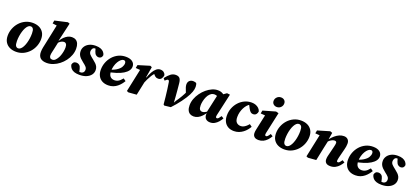

<svg xmlns="http://www.w3.org/2000/svg" viewBox="47 -1920 6696 3099"><g transform="rotate(20 3395.0 -370.0)"><path d="M246 16Q184 16 136 -6.5Q88 -29 60 -73.5Q32 -118 32 -185Q32 -248 55 -307.5Q78 -367 120 -414Q162 -461 219.5 -488.5Q277 -516 345 -516Q408 -516 455.5 -493.5Q503 -471 531 -426.5Q559 -382 559 -315Q559 -253 536 -193Q513 -133 471 -86.5Q429 -40 372 -12Q315 16 246 16ZM260 -48Q282 -48 302 -65.5Q322 -83 338 -113Q354 -143 365.5 -182Q377 -221 383 -263.5Q389 -306 389 -349Q389 -407 373.5 -429.5Q358 -452 331 -452Q308 -452 288.5 -434.5Q269 -417 253 -387Q237 -357 225.5 -318Q214 -279 208 -237Q202 -195 202 -154Q202 -93 218 -70.5Q234 -48 260 -48Z M772 16Q736 16 708.5 7.5Q681 -1 662.5 -17.5Q644 -34 634.5 -59.5Q625 -85 625 -119Q625 -159 634 -201.5Q643 -244 652 -285L724 -628L783 -599L646 -617L656 -670L872 -719L905 -707L831 -385L840 -380L807 -226Q802 -203 797.5 -184.5Q793 -166 790.5 -150.5Q788 -135 788 -121Q788 -95 800.5 -80Q813 -65 838 -65Q869 -65 889.5 -85Q910 -105 929 -138Q941 -158 951.5 -189Q962 -220 968.5 -254.5Q975 -289 975 -322Q975 -361 961 -380Q947 -399 924 -399Q904 -399 887 -391.5Q870 -384 852.5 -370.5Q835 -357 815 -336L809 -389H836Q858 -426 886.5 -454Q915 -482 948 -499Q981 -516 1017 -516Q1057 -516 1085 -499Q1113 -482 1128 -447.5Q1143 -413 1143 -361Q1143 -304 1122.5 -249.5Q1102 -195 1066 -147Q1030 -99 983 -62.5Q936 -26 882 -5Q828 16 772 16Z M1334 16Q1283 16 1247 4Q1211 -8 1189 -31.5Q1167 -55 1157 -93Q1163 -124 1179.5 -139Q1196 -154 1226 -154Q1255 -154 1276.5 -136Q1298 -118 1307 -79L1322 -12L1258 -30Q1280 -30 1303 -29.5Q1326 -29 1349 -29Q1366 -33 1377.5 -41.5Q1389 -50 1395 -63.5Q1401 -77 1401 -94Q1401 -122 1382.5 -143Q1364 -164 1323 -195Q1294 -218 1271.5 -240Q1249 -262 1236 -289.5Q1223 -317 1223 -353Q1223 -397 1247 -434Q1271 -471 1316.5 -493.5Q1362 -516 1425 -516Q1477 -516 1511.5 -502.5Q1546 -489 1565.5 -466Q1585 -443 1591 -415Q1587 -386 1571 -371Q1555 -356 1528 -356Q1505 -356 1483.5 -372Q1462 -388 1450 -425L1432 -485L1491 -471Q1473 -471 1456 -471Q1439 -471 1422 -471Q1399 -469 1386 -448.5Q1373 -428 1373 -403Q1373 -372 1394.5 -349Q1416 -326 1459 -293Q1489 -270 1511 -248.5Q1533 -227 1545 -202Q1557 -177 1557 -144Q1557 -98 1529.5 -62Q1502 -26 1452.5 -5Q1403 16 1334 16Z M1829 16Q1767 16 1723 -8Q1679 -32 1655.5 -76.5Q1632 -121 1632 -181Q1632 -247 1655 -307Q1678 -367 1719.5 -414Q1761 -461 1818 -488.5Q1875 -516 1944 -516Q2017 -516 2057.5 -485Q2098 -454 2098 -403Q2098 -365 2074 -331.5Q2050 -298 2003 -269Q1956 -240 1886 -218Q1816 -196 1722 -179L1721 -218Q1817 -241 1870 -274Q1923 -307 1944 -342.5Q1965 -378 1965 -410Q1965 -431 1955.5 -442.5Q1946 -454 1929 -454Q1906 -454 1882.5 -434.5Q1859 -415 1839 -381.5Q1819 -348 1807 -305Q1795 -262 1795 -216Q1795 -154 1822.5 -125Q1850 -96 1896 -96Q1924 -96 1947 -106Q1970 -116 1990 -134Q2010 -152 2028 -175L2071 -144Q2056 -118 2033.5 -90Q2011 -62 1981.5 -38Q1952 -14 1914 1Q1876 16 1829 16Z M2347 -192 2335 -302H2363Q2385 -367 2412 -414.5Q2439 -462 2470 -487Q2501 -512 2537 -512Q2574 -512 2597.5 -493.5Q2621 -475 2628 -448Q2625 -413 2605.5 -387Q2586 -361 2549 -361Q2518 -361 2500 -376Q2482 -391 2462 -416L2448 -434L2499 -421L2473 -418Q2450 -393 2430.5 -362.5Q2411 -332 2391 -291Q2371 -250 2347 -192ZM2146 -2 2235 -422 2290 -389 2153 -400 2163 -453 2363 -514 2392 -500 2361 -316 2380 -315 2365 -237Q2352 -174 2339.5 -115.5Q2327 -57 2315 0L2176 11Z M2777 0Q2772 -63 2764.5 -127Q2757 -191 2749.5 -252Q2742 -313 2733 -364Q2730 -386 2723 -392.5Q2716 -399 2707 -399Q2698 -399 2686.5 -390Q2675 -381 2660 -367L2632 -401Q2676 -458 2714.5 -487Q2753 -516 2800 -516Q2846 -516 2868 -492Q2890 -468 2896 -409Q2901 -360 2906 -304.5Q2911 -249 2915.5 -191.5Q2920 -134 2923 -77H2918L2945 -125Q2963 -150 2979 -175.5Q2995 -201 3010.5 -227Q3026 -253 3040 -281Q3054 -309 3067 -338Q3073 -352 3078 -365Q3083 -378 3086 -389L3069 -253L3038 -332Q3027 -357 3019.5 -381.5Q3012 -406 3011 -430Q3011 -472 3035.5 -495Q3060 -518 3099 -518Q3117 -518 3131 -514Q3145 -510 3153 -505Q3159 -494 3162 -480Q3165 -466 3166 -443Q3166 -422 3162 -400.5Q3158 -379 3149 -354.5Q3140 -330 3125 -300Q3111 -272 3087.5 -235Q3064 -198 3033.5 -156.5Q3003 -115 2969 -75Q2935 -35 2901 1L2793 13Z M3297 16Q3260 16 3233 0.5Q3206 -15 3190.5 -48Q3175 -81 3175 -133Q3175 -189 3195.5 -244Q3216 -299 3251.5 -348Q3287 -397 3332 -435Q3377 -473 3426 -494.5Q3475 -516 3522 -516Q3548 -516 3568.5 -511Q3589 -506 3607 -496Q3625 -486 3642 -472L3581 -399Q3557 -418 3535.5 -426Q3514 -434 3492 -434Q3480 -434 3467.5 -431Q3455 -428 3442 -420.5Q3429 -413 3418 -401Q3394 -378 3377.5 -342Q3361 -306 3352 -266.5Q3343 -227 3343 -194Q3343 -143 3358.5 -122.5Q3374 -102 3402 -102Q3417 -102 3433 -107.5Q3449 -113 3465.5 -124Q3482 -135 3499 -151L3502 -107H3480Q3458 -76 3430.5 -47.5Q3403 -19 3369 -1.5Q3335 16 3297 16ZM3579 16Q3533 16 3505.5 -8.5Q3478 -33 3477 -81Q3477 -86 3477.5 -90Q3478 -94 3478.5 -98.5Q3479 -103 3480 -107H3470L3545 -448L3576 -449L3677 -521L3729 -515L3650 -164Q3646 -147 3643 -133.5Q3640 -120 3640 -109Q3640 -98 3645 -91.5Q3650 -85 3661 -85Q3675 -85 3688 -99.5Q3701 -114 3722 -144L3762 -119Q3743 -84 3716.5 -53.5Q3690 -23 3655.5 -3.5Q3621 16 3579 16Z M3988 16Q3928 16 3885.5 -8.5Q3843 -33 3820 -77.5Q3797 -122 3797 -184Q3797 -251 3820 -310Q3843 -369 3884.5 -415.5Q3926 -462 3982.5 -489Q4039 -516 4105 -516Q4144 -516 4175 -504Q4206 -492 4228 -471Q4250 -450 4259 -420Q4257 -391 4238.5 -369Q4220 -347 4185 -347Q4159 -347 4141 -363.5Q4123 -380 4105 -413L4067 -486H4121V-473H4089Q4064 -461 4041.5 -435.5Q4019 -410 4001 -375.5Q3983 -341 3973 -300.5Q3963 -260 3963 -218Q3963 -154 3991 -126Q4019 -98 4063 -98Q4086 -98 4108 -107.5Q4130 -117 4151.5 -135Q4173 -153 4194 -178L4236 -147Q4220 -119 4196.5 -90Q4173 -61 4142 -37.5Q4111 -14 4072.5 1Q4034 16 3988 16Z M4312 -70Q4312 -96 4318 -125Q4324 -154 4329 -177L4382 -423L4418 -391L4299 -400L4309 -453L4522 -514L4568 -502L4494 -162Q4490 -146 4487.5 -132.5Q4485 -119 4485 -109Q4485 -98 4490 -91.5Q4495 -85 4505 -85Q4518 -85 4531.5 -98.5Q4545 -112 4566 -144L4606 -119Q4584 -80 4555.5 -49.5Q4527 -19 4491 -1.5Q4455 16 4412 16Q4360 16 4336 -7.5Q4312 -31 4312 -70ZM4506 -586Q4472 -586 4448.5 -607Q4425 -628 4425 -662Q4425 -701 4453 -728.5Q4481 -756 4521 -756Q4557 -756 4579.5 -735Q4602 -714 4602 -680Q4602 -641 4574.5 -613.5Q4547 -586 4506 -586Z M4854 16Q4792 16 4744 -6.5Q4696 -29 4668 -73.5Q4640 -118 4640 -185Q4640 -248 4663 -307.5Q4686 -367 4728 -414Q4770 -461 4827.5 -488.5Q4885 -516 4953 -516Q5016 -516 5063.5 -493.5Q5111 -471 5139 -426.5Q5167 -382 5167 -315Q5167 -253 5144 -193Q5121 -133 5079 -86.5Q5037 -40 4980 -12Q4923 16 4854 16ZM4868 -48Q4890 -48 4910 -65.5Q4930 -83 4946 -113Q4962 -143 4973.5 -182Q4985 -221 4991 -263.5Q4997 -306 4997 -349Q4997 -407 4981.5 -429.5Q4966 -452 4939 -452Q4916 -452 4896.5 -434.5Q4877 -417 4861 -387Q4845 -357 4833.5 -318Q4822 -279 4816 -237Q4810 -195 4810 -154Q4810 -93 4826 -70.5Q4842 -48 4868 -48Z M5260 11 5230 -2 5319 -422 5374 -389 5237 -400 5247 -453 5453 -514 5491 -500 5469 -365 5475 -359 5446 -227Q5434 -171 5422.5 -114Q5411 -57 5399 0ZM5644 16Q5592 16 5568.5 -7Q5545 -30 5545 -68Q5545 -95 5551 -121.5Q5557 -148 5563 -170L5594 -296Q5600 -320 5603 -336.5Q5606 -353 5606 -366Q5606 -381 5597.5 -389Q5589 -397 5573 -397Q5556 -397 5537.5 -390Q5519 -383 5498 -368Q5477 -353 5452 -329L5449 -382H5471Q5504 -424 5539 -453.5Q5574 -483 5611.5 -499.5Q5649 -516 5689 -516Q5732 -516 5757.5 -490.5Q5783 -465 5783 -420Q5783 -394 5779 -371Q5775 -348 5769 -324L5728 -161Q5725 -145 5722 -131.5Q5719 -118 5719 -108Q5719 -97 5723.5 -91Q5728 -85 5738 -85Q5752 -85 5765.5 -98.5Q5779 -112 5800 -143L5840 -118Q5821 -85 5793.5 -54Q5766 -23 5729 -3.5Q5692 16 5644 16Z M6075 16Q6013 16 5969 -8Q5925 -32 5901.5 -76.5Q5878 -121 5878 -181Q5878 -247 5901 -307Q5924 -367 5965.5 -414Q6007 -461 6064 -488.5Q6121 -516 6190 -516Q6263 -516 6303.5 -485Q6344 -454 6344 -403Q6344 -365 6320 -331.5Q6296 -298 6249 -269Q6202 -240 6132 -218Q6062 -196 5968 -179L5967 -218Q6063 -241 6116 -274Q6169 -307 6190 -342.5Q6211 -378 6211 -410Q6211 -431 6201.5 -442.5Q6192 -454 6175 -454Q6152 -454 6128.5 -434.5Q6105 -415 6085 -381.5Q6065 -348 6053 -305Q6041 -262 6041 -216Q6041 -154 6068.5 -125Q6096 -96 6142 -96Q6170 -96 6193 -106Q6216 -116 6236 -134Q6256 -152 6274 -175L6317 -144Q6302 -118 6279.5 -90Q6257 -62 6227.5 -38Q6198 -14 6160 1Q6122 16 6075 16Z M6523 16Q6472 16 6436 4Q6400 -8 6378 -31.5Q6356 -55 6346 -93Q6352 -124 6368.5 -139Q6385 -154 6415 -154Q6444 -154 6465.5 -136Q6487 -118 6496 -79L6511 -12L6447 -30Q6469 -30 6492 -29.5Q6515 -29 6538 -29Q6555 -33 6566.5 -41.5Q6578 -50 6584 -63.5Q6590 -77 6590 -94Q6590 -122 6571.5 -143Q6553 -164 6512 -195Q6483 -218 6460.5 -240Q6438 -262 6425 -289.5Q6412 -317 6412 -353Q6412 -397 6436 -434Q6460 -471 6505.5 -493.5Q6551 -516 6614 -516Q6666 -516 6700.5 -502.5Q6735 -489 6754.5 -466Q6774 -443 6780 -415Q6776 -386 6760 -371Q6744 -356 6717 -356Q6694 -356 6672.5 -372Q6651 -388 6639 -425L6621 -485L6680 -471Q6662 -471 6645 -471Q6628 -471 6611 -471Q6588 -469 6575 -448.5Q6562 -428 6562 -403Q6562 -372 6583.5 -349Q6605 -326 6648 -293Q6678 -270 6700 -248.5Q6722 -227 6734 -202Q6746 -177 6746 -144Q6746 -98 6718.5 -62Q6691 -26 6641.5 -5Q6592 16 6523 16Z"/></g></svg>

Font: Source Serif 4 ExtraBold
Style: Italic
Weight: 800
Italic angle: -12°
Designer: Frank Grießhammer
Foundry: Adobe Systems Incorporated
Version: Version 4.004;hotconv 1.0.116;makeotfexe 2.5.65601